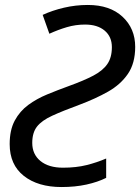

<svg xmlns="http://www.w3.org/2000/svg" viewBox="-20 -744 565 774"><path d="M228 10Q133 10 76 -35Q19 -80 19 -163Q19 -220 39.5 -258Q60 -296 94 -321Q128 -346 170.5 -363.5Q213 -381 257 -397Q318 -419 356 -439Q394 -459 412.5 -485.5Q431 -512 431 -554Q431 -596 402 -620.5Q373 -645 323 -645Q285 -645 249.5 -634.5Q214 -624 179 -608L152 -684Q191 -702 238 -713Q285 -724 334 -724Q423 -724 474 -676.5Q525 -629 525 -555Q525 -489 495.5 -446Q466 -403 415.5 -374.5Q365 -346 301 -322Q233 -297 190.5 -277.5Q148 -258 129 -233.5Q110 -209 110 -168Q110 -122 143 -95Q176 -68 234 -68Q287 -68 329 -78.5Q371 -89 408 -105V-27Q374 -10 328.5 0Q283 10 228 10Z"/></svg>

Font: Manna Sans
Style: Italic
Weight: 400
Italic angle: -12°
Designer: Monotype Design Team
Foundry: Monotype Imaging Inc.
Version: Version 2.001.1; ttfautohint (v1.8.2)